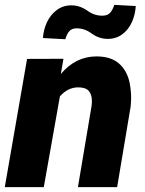

<svg xmlns="http://www.w3.org/2000/svg" viewBox="-29 -771 597 791"><path d="M530.3 -746.1Q528.3 -711.4 514.6 -680.4Q501 -649.4 475.3 -630.1Q449.7 -610.8 414.6 -610.8Q378.9 -610.8 348.1 -633.3Q319.8 -654.3 286.6 -654.3Q266.6 -654.3 256.3 -642.3Q246.1 -630.4 240.2 -609.4L147.9 -614.3Q149.9 -647.9 164.3 -679Q178.7 -710 204.6 -729.5Q230.5 -749 265.1 -749Q299.3 -749 331.1 -727.1Q360.4 -705.1 395.5 -706.5Q414.6 -707 424.8 -718.5Q435.1 -730 441.9 -751ZM217.8 -374 151.4 0H-9.3L82.5 -528.3L232.4 -528.8L221.7 -466.3Q282.7 -538.6 368.7 -538.6Q427.2 -538.6 460.7 -509.8Q494.1 -481 504.9 -430.7Q511.2 -397.5 511.2 -367.7Q511.2 -356 509.3 -332.5L453.6 0H292L348.1 -333.5Q349.6 -344.7 349.6 -354.5Q349.6 -381.8 336.7 -396.5Q323.7 -411.1 293 -411.1Q250.5 -411.1 217.8 -374Z"/></svg>

Font: Mardoto Black
Style: Italic
Weight: 900
Italic angle: -12°
Designer: Christian Robertson, Vahan Hovhannisyan
Foundry: Google
Version: Version 1.000